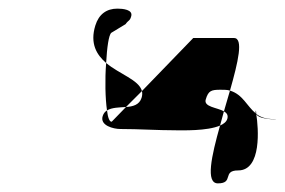

<svg xmlns="http://www.w3.org/2000/svg" viewBox="-20 -638 660 445"><path d="M201 -579C188 -537 204 -511 226 -492C228 -528 232 -557 238 -562L271 -582C278 -592 281 -589 284 -600C289 -616 264 -618 252 -618C227 -618 209 -605 201 -579ZM226 -492C257 -466 302 -453 309 -427L272 -390C257 -389 239 -389 228 -382C224 -409 223 -454 226 -492ZM218 -369C211 -347 243 -339 259 -339C303 -339 344 -336 388 -336C402 -336 460 -334 490 -347L499 -380C483 -389 451 -390 457 -408C463 -428 470 -430 491 -430C499 -430 507 -430 513 -428C532 -495 545 -550 522 -550H428L309 -427C310 -422 310 -417 308 -411C303 -395 288 -391 272 -390L239 -356C234 -355 230 -365 228 -382C223 -379 220 -375 218 -369ZM513 -428C543 -419 552 -392 573 -375C572 -377 572 -379 573 -382C573 -382 574 -379 574 -374C584 -366 597 -362 615 -362C636 -362 584 -358 574 -373C579 -342 587 -243 532 -243C494 -243 523 -213 485 -213C456 -213 470 -276 490 -347C499 -351 505 -356 507 -363C509 -371 506 -376 499 -380C504 -396 508 -412 513 -428Z"/></svg>

Font: Alpina
Style: Obl
Weight: 400
Version: Version 0.9